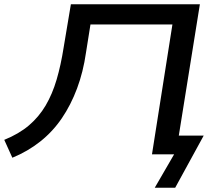

<svg xmlns="http://www.w3.org/2000/svg" viewBox="-29 -725 1027 902"><path d="M698 157 789 0H685L781 -610H396L375 -478Q362 -387 333 -309.5Q304 -232 261.5 -169.5Q219 -107 160.5 -60.5Q102 -14 29 16L-9 -68Q60 -96 107 -136Q154 -176 185.5 -229.5Q217 -283 237 -351Q257 -419 270 -502L304 -705H910L811 -88H928L794 157Z"/></svg>

Font: Nunito Sans 7pt Expanded Medium
Style: Italic
Weight: 500
Width: 7
Italic angle: -9°
Designer: Vernon Adams
Foundry: Vernon Adams
Version: Version 3.101;gftools[0.9.27]